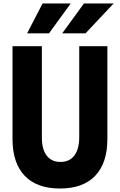

<svg xmlns="http://www.w3.org/2000/svg" viewBox="-20 -1066 690 1105"><path d="M52 -800H221V-274Q221 -206 249 -170Q277 -134 328 -134Q380 -134 408 -171Q436 -208 436 -278V-800H598V-266Q598 -128 528 -54.5Q458 19 325 19Q192 19 122 -54.5Q52 -128 52 -266ZM136 -874 225 -1046H387L262 -874ZM338 -874 463 -1046H634L472 -874Z"/></svg>

Font: Martian Mono SemiCondensed
Style: Bold
Weight: 700
Width: 4
Designer: Roman Shamin
Foundry: Evil Martians
Version: Version 1.000